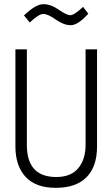

<svg xmlns="http://www.w3.org/2000/svg" viewBox="-20 -892 540 922"><path d="M379 -859 404 -826Q354 -771 320 -771Q286 -771 248 -798Q210 -825 188 -825Q166 -825 123 -784L95 -818Q152 -872 188 -872Q224 -872 262 -845.5Q300 -819 318 -819Q336 -819 379 -859ZM54 -189V-655H109V-196Q109 -42 250 -42Q321 -42 356 -84.5Q391 -127 391 -196V-655H446V-189Q446 -92 395.5 -41Q345 10 248 10Q151 10 102.5 -43Q54 -96 54 -189Z"/></svg>

Font: Lekton
Style: Regular
Weight: 400
Designer: Paolo Mazzetti, Luciano Perondi, Raffaele Flato, Elena Papassissa, Emilio Macchia, Michela Povoleri, Tobias Seemiller, R
Version: Version 34.000